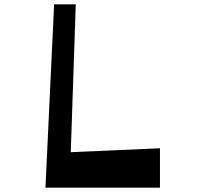

<svg xmlns="http://www.w3.org/2000/svg" viewBox="-20 -867 949 887"><path d="M190 0 230 -847H330L307 -164L719 -182V0Z"/></svg>

Font: OpenDyslexic
Style: Regular
Weight: 400
Designer: Abbie Gonzalez
Version: Version 0.920;hotconv 1.0.109;makeotfexe 2.5.65596